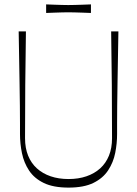

<svg xmlns="http://www.w3.org/2000/svg" viewBox="-20 -843 624 874"><path d="M292 11Q223 11 179.5 -10Q136 -31 112.5 -66.5Q89 -102 80 -145.5Q71 -189 71 -233Q71 -245 71 -279Q71 -313 70.5 -361.5Q70 -410 69 -467.5Q68 -525 67 -585Q66 -645 65 -700H98Q96 -579 95 -457.5Q94 -336 94 -214Q94 -169 108 -134.5Q122 -100 148 -76.5Q174 -53 210.5 -40.5Q247 -28 292 -28Q337 -28 373.5 -40.5Q410 -53 436 -76.5Q462 -100 476 -134.5Q490 -169 490 -214Q490 -336 489 -457.5Q488 -579 486 -700H519Q518 -645 517 -585Q516 -525 515 -467.5Q514 -410 513.5 -361.5Q513 -313 513 -279Q513 -245 513 -233Q513 -190 504.5 -147Q496 -104 472.5 -68Q449 -32 405.5 -10.5Q362 11 292 11ZM190 -784V-823Q212 -822 229.5 -821.5Q247 -821 262 -820.5Q277 -820 291 -820Q306 -820 321 -820.5Q336 -821 354 -821.5Q372 -822 394 -823V-784Q372 -785 354 -785.5Q336 -786 320.5 -786.5Q305 -787 290 -787Q276 -787 261.5 -786.5Q247 -786 229.5 -785.5Q212 -785 190 -784Z"/></svg>

Font: Ojuju ExtraLight
Style: Regular
Weight: 200
Designer: Chisaokwu Joboson, Mirko Velimirovic
Foundry: Udi Foundry
Version: Version 1.000